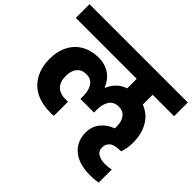

<svg xmlns="http://www.w3.org/2000/svg" viewBox="-196 -981 1297 1297"><g transform="rotate(45 452.5 -332.5)"><path d="M-17 -740H922V-609H717V-515Q746 -504 771 -484.5Q796 -465 814 -436.5Q832 -408 842.5 -371Q853 -334 853 -288Q853 -232 837 -188H831Q773 -188 750 -168Q727 -148 727 -116Q727 -81 754.5 -65.5Q782 -50 821 -50Q836 -50 850.5 -51.5Q865 -53 879 -57V68Q859 72 840 73.5Q821 75 801 75Q752 75 711 63.5Q670 52 640 28.5Q610 5 593.5 -29.5Q577 -64 577 -109Q577 -168 611.5 -209Q646 -250 696 -267Q697 -272 697 -277.5Q697 -283 697 -289Q697 -334 675.5 -362.5Q654 -391 612 -391Q588 -391 570.5 -381.5Q553 -372 542.5 -355.5Q532 -339 527 -318Q522 -297 522 -273V-244H392V-273Q392 -296 387 -317.5Q382 -339 371.5 -355.5Q361 -372 344.5 -381.5Q328 -391 304 -391Q259 -391 235.5 -362Q212 -333 212 -286Q212 -227 241.5 -199Q271 -171 319 -171Q324 -171 331 -171Q338 -171 346 -172V-36Q335 -35 326.5 -35Q318 -35 312 -35Q249 -35 200.5 -53Q152 -71 119.5 -104.5Q87 -138 70 -184.5Q53 -231 53 -288Q53 -349 71.5 -394.5Q90 -440 121.5 -470Q153 -500 194.5 -514.5Q236 -529 281 -529Q316 -529 344 -520Q372 -511 393 -495.5Q414 -480 429 -459Q444 -438 453 -415H457Q471 -449 497 -476.5Q523 -504 565 -518V-609H-17Z"/></g></svg>

Font: SVN-Poppins
Style: Bold
Weight: 700
Designer: Ninad Kale (Devanagari), Jonny Pinhorn (Latin)
Foundry: Indian Type Foundry
Version: Version 3.200;PS 1.000;hotconv 16.6.54;makeotf.lib2.5.65590